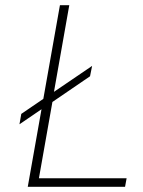

<svg xmlns="http://www.w3.org/2000/svg" viewBox="-20 -720 551 740"><path d="M87 0 140 -299 55 -241 62 -281 147 -339 211 -700H247L188 -366L335 -466L327 -426L182 -327L130 -33H468L462 0Z"/></svg>

Font: Overpass Thin
Style: Italic
Weight: 250
Italic angle: -10°
Designer: Delve Withrington, Dave Bailey, Thomas Jockin
Foundry: Delve Fonts LLC
Version: Version 4.000